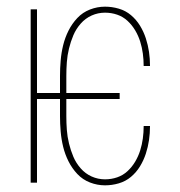

<svg xmlns="http://www.w3.org/2000/svg" viewBox="-20 -548 540 576"><path d="M295 8Q272 8 250 -0.5Q228 -9 212 -26Q196 -43 185.5 -64Q175 -85 169.5 -107.5Q164 -130 162 -153.5Q160 -177 160 -200V-251H91V0H72V-520H91V-269H160V-320Q160 -343 162 -366.5Q164 -390 169.5 -412.5Q175 -435 185.5 -456Q196 -477 212 -494Q228 -511 250 -519.5Q272 -528 295 -528Q316 -528 336.5 -522Q357 -516 373 -502.5Q389 -489 400 -471Q411 -453 417.5 -433Q424 -413 427 -392.5Q430 -372 430 -351V-350H411Q411 -369 408.5 -387.5Q406 -406 400.5 -423.5Q395 -441 385.5 -457Q376 -473 362.5 -485.5Q349 -498 331.5 -504Q314 -510 295 -510Q274 -510 255 -501.5Q236 -493 222 -477Q208 -461 200 -442Q192 -423 187 -402.5Q182 -382 180.5 -361.5Q179 -341 179 -320V-269H339V-251H179V-200Q179 -179 180.5 -158.5Q182 -138 187 -117.5Q192 -97 200 -78Q208 -59 222 -43Q236 -27 255 -18.5Q274 -10 295 -10Q314 -10 331.5 -16Q349 -22 362.5 -34.5Q376 -47 385.5 -63Q395 -79 400.5 -96.5Q406 -114 408.5 -132.5Q411 -151 411 -169V-170H430V-169Q430 -148 427 -127.5Q424 -107 417.5 -87Q411 -67 400 -49Q389 -31 373 -17.5Q357 -4 336.5 2Q316 8 295 8Z"/></svg>

Font: Iosevka Curly Thin
Style: Regular
Weight: 100
Monospace: yes
Designer: Belleve Invis
Foundry: Belleve Invis
Version: Version 22.1.2; ttfautohint (v1.8.4)